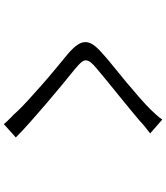

<svg xmlns="http://www.w3.org/2000/svg" viewBox="47 -853 862 996"><g transform="rotate(90 478.0 -355.0)"><path d="M672 -703Q656 -691 637 -675.5Q618 -660 607 -649Q582 -628 546.5 -598.5Q511 -569 472.5 -538Q434 -507 398 -477.5Q362 -448 336 -426Q314 -408 303.5 -394.5Q293 -381 293 -369Q293 -357 304.5 -344Q316 -331 339 -312Q371 -286 417.5 -248Q464 -210 513.5 -167.5Q563 -125 610.5 -83Q658 -41 693 -6L624 56Q610 39 592 22Q574 5 559 -12Q540 -33 503.5 -66.5Q467 -100 424.5 -137.5Q382 -175 338 -211.5Q294 -248 261 -275Q228 -303 212.5 -326Q197 -349 198.5 -371Q200 -393 218 -415.5Q236 -438 268 -465Q294 -488 332 -518.5Q370 -549 409.5 -582Q449 -615 485.5 -647Q522 -679 546 -703Q560 -717 576 -735Q592 -753 600 -766Z"/></g></svg>

Font: Kinto Sans
Style: Regular
Weight: 400
Designer: Authors: Ryoko NISHIZUKA  (kana & ideographs); Paul D. Hunt (Latin, Greek & Cyrillic); Wenlong ZHANG  (bopomofo); Sandol
Foundry: Adobe Systems Incorporated, ookami Inc.
Version: Version 0.001